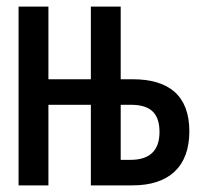

<svg xmlns="http://www.w3.org/2000/svg" viewBox="-20 -559 603 579"><path d="M36 0H126V-243H254V0H380C488 0 551 -55 551 -163C551 -271 489 -320 380 -320H344V-539H254V-320H126V-539H36ZM344 -77V-243H374C429 -243 461 -222 461 -161C461 -101 427 -77 374 -77Z"/></svg>

Font: Noto Sans Mono SemiCondensed Medium
Style: Regular
Weight: 500
Width: 4
Designer: Monotype Design Team
Foundry: Monotype Imaging Inc.
Version: Version 2.014